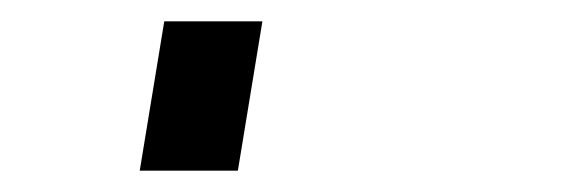

<svg xmlns="http://www.w3.org/2000/svg" viewBox="-20 60 540 180"><path d="M111 220 134 80H226L203 220Z"/></svg>

Font: Iosevka Curly Slab Extrabold
Style: Italic
Weight: 800
Italic angle: -9°
Monospace: yes
Designer: Belleve Invis
Foundry: Belleve Invis
Version: Version 22.1.2; ttfautohint (v1.8.4)